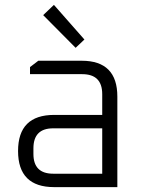

<svg xmlns="http://www.w3.org/2000/svg" viewBox="-20 -767 580 787"><path d="M202 0Q54 0 54 -148Q54 -296 202 -296H399V-381Q399 -463 317 -463H103V-492L137 -518H315Q461 -518 461 -371V0ZM117 -136Q117 -55 198 -55H399V-241H198Q117 -241 117 -159ZM157 -705 201 -747 326 -605 290 -571Z"/></svg>

Font: Oxanium Light
Style: Regular
Weight: 300
Designer: Severin Meyer
Version: Version 1.000